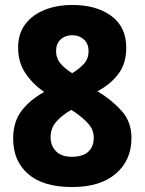

<svg xmlns="http://www.w3.org/2000/svg" viewBox="-20 -744 583 774"><path d="M272 -724Q368 -724 428.5 -680Q489 -636 489 -551Q489 -489 458 -447Q427 -405 373 -376Q430 -342 470 -297.5Q510 -253 510 -188Q510 -98 447 -44Q384 10 271 10Q154 10 93.5 -42.5Q33 -95 33 -185Q33 -253 67 -297.5Q101 -342 158 -373Q111 -406 82 -449.5Q53 -493 53 -552Q53 -608 81.5 -646Q110 -684 159.5 -704Q209 -724 272 -724ZM271 -602Q243 -602 224.5 -585Q206 -568 206 -538Q206 -509 224.5 -487.5Q243 -466 271 -449Q299 -466 318 -486.5Q337 -507 337 -538Q337 -568 318 -585Q299 -602 271 -602ZM184 -191Q184 -156 206 -134Q228 -112 269 -112Q314 -112 336 -132.5Q358 -153 358 -189Q358 -222 334.5 -247Q311 -272 280 -293L267 -301Q229 -279 206.5 -253Q184 -227 184 -191Z"/></svg>

Font: Noto Sans Arabic SemCond ExtBd
Style: Regular
Weight: 800
Width: 4
Designer: Monotype Design Team, Nadine Chahine, Nizar Qandah and Khaled Hosny
Foundry: Monotype Imaging Inc.
Version: Version 2.012; ttfautohint (v1.8.4.7-5d5b)